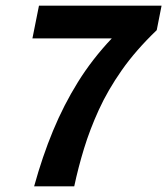

<svg xmlns="http://www.w3.org/2000/svg" viewBox="-20 -655 588 675"><path d="M100 0Q129 -105 166.5 -195.5Q204 -286 254 -366.5Q304 -447 373 -520H94L117 -635H548L531 -549Q457 -478 408 -408Q359 -338 327.5 -269Q296 -200 275.5 -133Q255 -66 241 0Z"/></svg>

Font: Source Sans 3 ExtraLight
Style: Bold Italic
Weight: 700
Italic angle: -11°
Version: Version 3.052;hotconv 1.1.0;makeotfexe 2.6.0